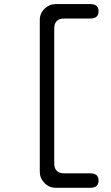

<svg xmlns="http://www.w3.org/2000/svg" viewBox="-20 -847 540 935"><path d="M419.9 -827.1Q460 -827.1 460 -792Q460 -756.8 419.9 -756.8H293Q244.1 -756.8 244.1 -708V-51.8Q244.1 -2.9 293 -2.9H419.9Q460 -2.9 460 32.2Q460 67.4 419.9 67.4H251Q218.8 67.4 196.3 43.9Q173.8 20.5 173.8 -9.8V-750Q173.8 -782.2 197.3 -804.7Q220.7 -827.1 251 -827.1Z"/></svg>

Font: MotoyaLMaru
Style: W3 mono
Weight: 400
Version: Version 1.01